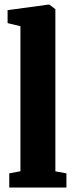

<svg xmlns="http://www.w3.org/2000/svg" viewBox="-20 -840 327 860"><path d="M71.5 -73V-722.5L14 -736.5V-794.5L197.5 -819.5H201L228 -799V-72.5L277.5 -63.5V0H21.5V-63.5Z"/></svg>

Font: Merriweather 24pt SemiCondensed Black
Style: Regular
Weight: 900
Width: 4
Designer: Eben Sorkin
Foundry: Eben Sorkin
Version: Version 2.100